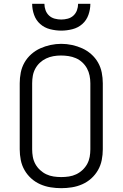

<svg xmlns="http://www.w3.org/2000/svg" viewBox="-20 -975 640 1003"><path d="M300 8Q272 8 244 3.5Q216 -1 190 -12.5Q164 -24 143 -43Q122 -62 108 -86.5Q94 -111 88.5 -139Q83 -167 83 -195V-540Q83 -568 88.5 -596Q94 -624 108 -648.5Q122 -673 143.5 -692Q165 -711 190.5 -722.5Q216 -734 244 -740Q272 -746 300 -746Q328 -746 356 -740Q384 -734 409.5 -722.5Q435 -711 456.5 -692Q478 -673 492 -648.5Q506 -624 511.5 -596Q517 -568 517 -540V-195Q517 -167 511.5 -139Q506 -111 492 -86.5Q478 -62 457 -43Q436 -24 410 -12.5Q384 -1 356 3.5Q328 8 300 8ZM300 -50Q320 -50 340 -53Q360 -56 378 -64.5Q396 -73 411 -87Q426 -101 435.5 -118.5Q445 -136 448.5 -155.5Q452 -175 452 -195V-540Q452 -560 448 -580Q444 -600 434.5 -617.5Q425 -635 410 -649Q395 -663 376.5 -671Q358 -679 338 -682Q318 -685 298 -685Q278 -685 258.5 -681.5Q239 -678 221 -669.5Q203 -661 188.5 -647.5Q174 -634 164.5 -616.5Q155 -599 151.5 -579.5Q148 -560 148 -540V-195Q148 -175 151.5 -155.5Q155 -136 164.5 -118.5Q174 -101 189 -87Q204 -73 222 -64.5Q240 -56 260 -53Q280 -50 300 -50ZM300 -815Q271 -815 241.5 -822.5Q212 -830 190 -849.5Q168 -869 158 -897.5Q148 -926 148 -955H212Q212 -938 218 -921.5Q224 -905 236.5 -893.5Q249 -882 266 -877.5Q283 -873 300 -873Q317 -873 334 -877.5Q351 -882 363.5 -893.5Q376 -905 382 -921.5Q388 -938 388 -955H452Q452 -926 442 -897.5Q432 -869 410 -849.5Q388 -830 358.5 -822.5Q329 -815 300 -815Z"/></svg>

Font: Iosevka Curly Light Extended
Style: Regular
Weight: 300
Width: 7
Monospace: yes
Designer: Belleve Invis
Foundry: Belleve Invis
Version: Version 11.1.0; ttfautohint (v1.8.3)